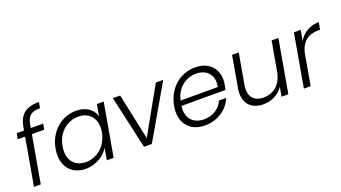

<svg xmlns="http://www.w3.org/2000/svg" viewBox="-60 -1305 3309 1861"><g transform="rotate(-20 1594.0 -374.0)"><path d="M134 -487H58L69 -546H144L151 -584Q167 -672 219 -714.5Q271 -757 375 -757L364 -697Q329 -697 304.5 -690.5Q280 -684 263 -670Q246 -656 236 -635Q226 -614 221 -584L214 -546H342L331 -487H204L118 0H48Z M371 -274Q382 -338 411 -390Q440 -442 481.5 -478.5Q523 -515 574.5 -534.5Q626 -554 682 -554Q723 -554 756 -543.5Q789 -533 813 -515.5Q837 -498 852.5 -475Q868 -452 875 -426L896 -546H966L870 0H800L821 -121Q805 -95 781 -71.5Q757 -48 726.5 -30.5Q696 -13 659.5 -2.5Q623 8 582 8Q526 8 482 -12Q438 -32 409.5 -69Q381 -106 370.5 -158Q360 -210 371 -274ZM848 -273Q857 -324 848.5 -364.5Q840 -405 817.5 -433.5Q795 -462 760.5 -477.5Q726 -493 684 -493Q641 -493 601.5 -478.5Q562 -464 529.5 -436Q497 -408 474.5 -367Q452 -326 443 -274Q434 -222 442 -181Q450 -140 472.5 -111.5Q495 -83 529 -68Q563 -53 606 -53Q648 -53 687.5 -68Q727 -83 760 -111.5Q793 -140 816 -181Q839 -222 848 -273Z M1136 -546 1237 -71 1504 -546H1580L1264 0H1183L1061 -546Z M1898 -494Q1860 -494 1824 -482Q1788 -470 1757 -445.5Q1726 -421 1703 -384.5Q1680 -348 1670 -300H2053Q2063 -349 2054 -385.5Q2045 -422 2023 -446Q2001 -470 1968.5 -482Q1936 -494 1898 -494ZM2094 -173Q2078 -134 2051 -101Q2024 -68 1988 -44Q1952 -20 1907.5 -6Q1863 8 1812 8Q1754 8 1708 -11.5Q1662 -31 1632.5 -67.5Q1603 -104 1592 -156Q1581 -208 1593 -273Q1605 -338 1634 -390Q1663 -442 1705 -478.5Q1747 -515 1799.5 -534.5Q1852 -554 1911 -554Q1971 -554 2015.5 -534Q2060 -514 2087 -479.5Q2114 -445 2124 -399.5Q2134 -354 2125 -302Q2122 -286 2119.5 -274Q2117 -262 2113 -248H1660Q1653 -200 1663 -163Q1673 -126 1695.5 -101Q1718 -76 1751 -63.5Q1784 -51 1822 -51Q1892 -51 1944 -84.5Q1996 -118 2019 -173Z M2672 0H2602L2619 -96Q2584 -44 2529.5 -17.5Q2475 9 2415 9Q2368 9 2330 -5.5Q2292 -20 2267.5 -49Q2243 -78 2233 -122.5Q2223 -167 2234 -227L2290 -546H2359L2304 -235Q2288 -144 2325.5 -98Q2363 -52 2438 -52Q2512 -52 2567.5 -97Q2623 -142 2643 -235L2698 -546H2768Z M2832 0 2928 -546H2998L2979 -437Q3011 -493 3063.5 -524.5Q3116 -556 3188 -556L3175 -483H3155Q3123 -483 3092.5 -475.5Q3062 -468 3036 -449.5Q3010 -431 2990 -400Q2970 -369 2959 -323L2902 0Z"/></g></svg>

Font: SVN-Poppins Light
Style: Italic
Weight: 300
Italic angle: -10°
Designer: Ninad Kale (Devanagari), Jonny Pinhorn (Latin)
Foundry: Indian Type Foundry
Version: Version 3.002 2017; ttfautohint (v1.8.3)